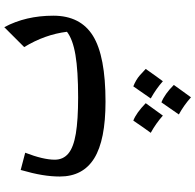

<svg xmlns="http://www.w3.org/2000/svg" viewBox="-28 -487 929 914"><g transform="rotate(-90 437.0 -29.5)"><path d="M743.2 -175.8Q730.5 -280.3 670.4 -379.4L765.1 -474.1Q819.8 -372.1 819.8 -240.7Q819.8 -111.3 723.6 -51.8Q627.4 7.8 410.6 7.8Q227.5 7.8 140.9 -45.9Q54.2 -99.6 54.2 -210Q54.2 -250 61.5 -294.2Q68.8 -338.4 85.4 -396L167.5 -374.5Q134.3 -288.6 134.3 -233.9Q134.3 -193.8 163.6 -169.2Q192.9 -144.5 258.3 -133.5Q323.7 -122.6 431.2 -122.6Q558.1 -122.6 632.8 -135.3Q707.5 -147.9 743.2 -175.8ZM349.6 356.9 407.2 273.9Q446.3 289.1 490.2 333Q475.1 354 460.9 373.8Q446.8 393.6 431.2 414.6Q392.1 379.9 349.6 356.9ZM262.2 223.1Q284.7 192.9 320.3 140.1Q356.4 153.8 403.3 199.2Q364.3 253.4 344.2 280.8Q306.2 247.1 262.2 223.1ZM425.8 223.1Q479.5 146 483.4 140.1Q515.1 152.8 535.9 171.1Q556.6 189.5 566.4 199.2Q529.8 251.5 507.8 280.8Q472.2 249 425.8 223.1Z"/></g></svg>

Font: Pinar-DS1-FD SemiBold
Style: Regular
Weight: 600
Designer: Amin Abedi
Version: Version 3.000